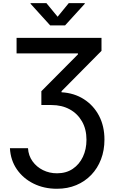

<svg xmlns="http://www.w3.org/2000/svg" viewBox="-20 -964 721 1199"><path d="M42 -38.6H154.8Q157.7 7.8 183.1 43.2Q208.5 78.6 248.5 98.4Q288.6 118.2 335.9 118.2Q393.1 118.2 434.1 90.6Q475.1 63 497.6 15.6Q520 -31.7 520 -90.8Q520 -157.2 491.9 -206.1Q463.9 -254.9 414.8 -281.5Q365.7 -308.1 301.3 -308.1H238.3V-394.5L466.8 -624.5V-630.4H83.5V-727.5H613.8V-646.5L364.3 -394.5V-387.7Q443.4 -383.3 503.9 -344.5Q564.5 -305.7 598.4 -241Q632.3 -176.3 632.3 -92.3Q632.3 -25.4 610.8 30.8Q589.4 86.9 549.8 128.2Q510.3 169.4 456.1 192.1Q401.9 214.8 335.4 214.8Q254.9 214.8 189.7 182.6Q124.5 150.4 85.2 93.3Q45.9 36.1 42 -38.6ZM270 -944.3 339.8 -859.4 409.2 -944.3H509.3V-940.4L386.2 -805.2H293.5L170.9 -940.4V-944.3Z"/></svg>

Font: Inter 16pt Medium
Style: Regular
Weight: 500
Version: Version 4.001;git-66647c0bb